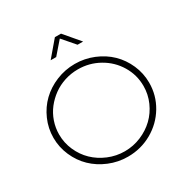

<svg xmlns="http://www.w3.org/2000/svg" viewBox="-202 -1087 1220 1258"><g transform="rotate(-30 408.0 -458.0)"><path d="M770 -350.1Q770 -254.9 721.7 -174.1Q673.3 -93.3 590.1 -46.1Q506.8 1 408.2 1Q334.5 1 267.3 -26.9Q200.2 -54.7 151.6 -101.6Q103 -148.4 74.5 -213.6Q45.9 -278.8 45.9 -350.1Q45.9 -421.4 74.5 -486.3Q103 -551.3 151.6 -598.1Q200.2 -645 267.3 -672.6Q334.5 -700.2 408.2 -700.2Q481.9 -700.2 549.1 -672.6Q616.2 -645 664.6 -598.1Q712.9 -551.3 741.5 -486.3Q770 -421.4 770 -350.1ZM88.9 -350.1Q88.9 -287.1 114.3 -229.7Q139.6 -172.4 182.6 -130.9Q225.6 -89.4 284.7 -64.7Q343.8 -40 408.2 -40Q472.7 -40 531.5 -64.7Q590.3 -89.4 633.3 -130.9Q676.3 -172.4 701.7 -229.7Q727.1 -287.1 727.1 -350.1Q727.1 -434.1 684.1 -505.4Q641.1 -576.7 567.6 -617.9Q494.1 -659.2 408.2 -659.2Q356.4 -659.2 307.9 -643.6Q259.3 -627.9 220 -599.4Q180.7 -570.8 151.1 -533Q121.6 -495.1 105.2 -447.8Q88.9 -400.4 88.9 -350.1ZM284.2 -799.8 383.8 -917H430.2L529.8 -799.8H487.8L407.2 -893.1L326.2 -799.8Z"/></g></svg>

Font: Trueno UltraLight
Style: Regular
Weight: 250
Designer: Julieta Ulanovsky
Foundry: Julieta Ulanovsky
Version: Version 3.001b | FøM Fix